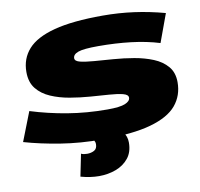

<svg xmlns="http://www.w3.org/2000/svg" viewBox="-116 -812 1183 1134"><g transform="rotate(-10 475.0 -245.0)"><path d="M943 -660 881 -491Q803 -515 711 -526Q619 -537 515 -537Q427 -537 395 -525.5Q363 -514 363 -491Q363 -473 394.5 -465.5Q426 -458 477.5 -454Q529 -450 590.5 -445.5Q652 -441 713 -430.5Q774 -420 825.5 -399Q877 -378 908.5 -341Q940 -304 940 -246Q940 -166 892 -108.5Q844 -51 735.5 -20.5Q627 10 444 10Q312 10 194.5 -9Q77 -28 -20 -56L48 -230Q153 -197 267 -178Q381 -159 505 -159Q580 -159 611 -172Q642 -185 642 -206Q642 -224 611 -232Q580 -240 529.5 -243.5Q479 -247 418 -251.5Q357 -256 296 -266.5Q235 -277 184 -299Q133 -321 102 -359.5Q71 -398 71 -460Q71 -540 121 -596Q171 -652 281 -681Q391 -710 572 -710Q669 -710 760 -697.5Q851 -685 943 -660ZM278 204 305 71Q312 75 323 76.5Q334 78 341 78Q365 78 383.5 68Q402 58 402 30Q402 7 377 -9H573Q595 17 595 55Q595 112 565.5 148.5Q536 185 489 202.5Q442 220 388 220Q336 220 278 204Z"/></g></svg>

Font: Georama ExtraExtended ExtraBold
Style: Italic
Weight: 800
Width: 8
Italic angle: -9°
Designer: Jean-Baptiste Levee
Foundry: Production Type
Version: Version 1.000